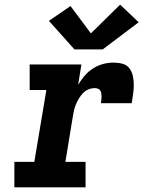

<svg xmlns="http://www.w3.org/2000/svg" viewBox="-20 -808 640 828"><path d="M42 0V-110H128L180 -420H108V-530H331L317 -442Q329 -463 345 -481.5Q361 -500 381.5 -513Q402 -526 424.5 -532Q447 -538 470 -538Q490 -538 508.5 -533Q527 -528 538 -513.5Q549 -499 553 -480Q557 -461 557 -441.5Q557 -422 554 -402.5Q551 -383 548 -363H415Q416 -370 417 -377Q418 -384 418 -391.5Q418 -399 417 -405.5Q416 -412 412.5 -417.5Q409 -423 402.5 -425.5Q396 -428 389 -428Q375 -428 361.5 -422.5Q348 -417 338 -406.5Q328 -396 320.5 -383.5Q313 -371 307.5 -358Q302 -345 299 -331.5Q296 -318 294 -305L262 -110H349V0ZM301 -595 191 -718 284 -782 372 -664 498 -788 578 -712 423 -595Z"/></svg>

Font: Iosevka Slab XBdExObl
Style: Regular
Weight: 800
Width: 7
Italic angle: -9°
Monospace: yes
Designer: Belleve Invis
Foundry: Belleve Invis
Version: Version 11.1.0; ttfautohint (v1.8.3)